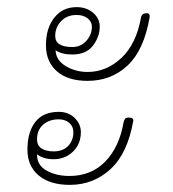

<svg xmlns="http://www.w3.org/2000/svg" viewBox="-20 -561 487 539"><path d="M400 -512Q384 -420 338 -377Q292 -334 226 -334Q170 -334 139.5 -361Q109 -388 109 -434Q109 -482 132.5 -511.5Q156 -541 195 -541Q223 -541 241.5 -525Q260 -509 260 -486Q260 -458 241 -433Q222 -408 183 -408Q153 -408 136 -420Q137 -392 164.5 -375.5Q192 -359 226 -359Q279 -359 321 -398.5Q363 -438 376 -513Q379 -524 392 -524Q397 -524 399 -520.5Q401 -517 400 -512ZM135 -460Q135 -429 183 -429Q207 -429 222.5 -446.5Q238 -464 238 -486Q238 -500 226 -509.5Q214 -519 195 -519Q168 -519 151.5 -501.5Q135 -484 135 -460ZM354 -221Q338 -130 290 -86Q242 -42 176 -42Q120 -42 88.5 -68.5Q57 -95 57 -141Q57 -190 79 -218.5Q101 -247 145 -247Q172 -247 189.5 -230Q207 -213 207 -190Q207 -157 185 -135.5Q163 -114 130 -114Q115 -114 103 -118Q91 -122 84 -128V-126Q84 -97 111 -82Q138 -67 175 -67Q236 -67 275.5 -107.5Q315 -148 327 -218Q329 -225 331.5 -228Q334 -231 341 -231Q356 -231 354 -221ZM84 -170Q84 -152 97 -144Q110 -136 130 -136Q157 -136 171.5 -151.5Q186 -167 186 -190Q186 -206 174.5 -216Q163 -226 145 -226Q118 -226 101 -211Q84 -196 84 -170Z"/></svg>

Font: Mali ExtraLight
Style: Italic
Weight: 275
Italic angle: -10°
Version: Version 1.000; ttfautohint (v1.6)